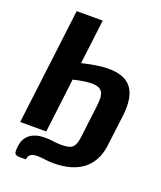

<svg xmlns="http://www.w3.org/2000/svg" viewBox="-165 -832 952 1132"><g transform="rotate(20 311.0 -266.0)"><path d="M117.5 -728H281L246.5 -449Q302.5 -462.5 351.5 -469Q400.5 -475.5 440.5 -472Q480.5 -468.5 510.8 -454Q541 -439.5 559.8 -411.8Q578.5 -384 585 -342Q591.5 -300 584.5 -241L560.5 -47.5Q554.5 1 535.5 39.8Q516.5 78.5 483.8 105.5Q451 132.5 404 147Q357 161.5 295.5 161.5Q265 161.5 239.8 157.8Q214.5 154 192.5 154Q165.5 154 151.8 163Q138 172 134 196H98.5Q86.5 196 79.5 194Q72.5 192 68.5 188.2Q64.5 184.5 63.2 178.8Q62 173 62 166Q62 141.5 68 118.2Q74 95 89.5 76.8Q105 58.5 131.8 47.5Q158.5 36.5 200.5 36.5Q224.5 36.5 250.2 40.2Q276 44 301.5 44Q327 44 343.8 40.2Q360.5 36.5 371.2 26.5Q382 16.5 387.8 -1.5Q393.5 -19.5 397 -47.5L420.5 -241.5Q423.5 -265.5 423.8 -285.5Q424 -305.5 419 -320.2Q414 -335 402 -344.2Q390 -353.5 368.2 -356.5Q346.5 -359.5 313.5 -355.8Q280.5 -352 233 -340.5L191.5 0H28Z"/></g></svg>

Font: Lato Black
Style: Italic
Weight: 900
Italic angle: -7°
Designer: Lukasz Dziedzic
Foundry: tyPoland Lukasz Dziedzic
Version: Version 2.007; 2014-02-27